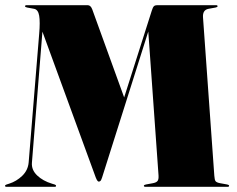

<svg xmlns="http://www.w3.org/2000/svg" viewBox="-36 -720 915 740"><path d="M180 -4Q180 0 175.5 0H-11.5Q-16.5 0 -16.5 -4Q-16.5 -7 -10.5 -9L-1 -12Q27.5 -21 49.8 -42.5Q72 -64 74.5 -94.5L115 -589.5Q119 -636 115 -659.5Q111 -683 95.5 -686L68.5 -691Q60.5 -692.5 60.5 -696Q60.5 -700 66.5 -700H302Q313.5 -700 319.5 -684L442.5 -344.5L549 -679Q553 -692 557.2 -696Q561.5 -700 569 -700H797Q802.5 -700 802.5 -696Q802.5 -692.5 795 -691L767.5 -686Q744 -681.5 746.5 -652L790 -43Q791 -26.5 795 -21.5Q799 -16.5 812 -14L839.5 -9Q847 -7.5 847 -4Q847 0 841.5 0H524.5Q518.5 0 518.5 -4Q518.5 -7.5 526.5 -9L553.5 -14Q566.5 -16.5 571.2 -22.5Q576 -28.5 575 -44L535.5 -598.5L357.5 -36Q354 -25 350.8 -22.5Q347.5 -20 345 -20Q342.5 -20 339.8 -23Q337 -26 333 -36L127.5 -598L87 -92.5Q85 -65 107.2 -43.8Q129.5 -22.5 164.5 -12L174.5 -9Q180 -7 180 -4Z"/></svg>

Font: Fraunces 144pt S000 Black
Style: Regular
Weight: 900
Version: Version 1.000; ttfautohint (v1.8.3)